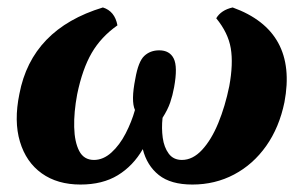

<svg xmlns="http://www.w3.org/2000/svg" viewBox="-20 -486 817 515"><path d="M196 9Q134 9 92 -21Q50 -51 33.5 -106Q17 -161 32 -234Q65 -408 256 -466Q288 -456 295 -418Q251 -387 226 -344Q201 -301 187 -233Q178 -185 179 -145Q180 -105 192.5 -81Q205 -57 232 -57Q257 -57 279 -77Q301 -97 317 -128Q333 -159 342 -191Q331 -215 343 -275Q351 -321 367 -336Q383 -351 407 -351Q435 -351 446 -329Q457 -307 447 -252Q443 -230 436.5 -211Q430 -192 416 -170Q413 -142 416.5 -116.5Q420 -91 432.5 -74Q445 -57 468 -57Q497 -57 522 -84Q547 -111 565.5 -156Q584 -201 595 -255Q606 -315 599 -356.5Q592 -398 560 -437Q573 -459 604 -466Q779 -403 743 -212Q729 -144 694 -94.5Q659 -45 608 -18Q557 9 496 9Q438 9 406 -16.5Q374 -42 363 -86Q337 -41 296 -16Q255 9 196 9Z"/></svg>

Font: Vollkorn
Style: Bold Italic
Weight: 700
Italic angle: -11°
Designer: Friedrich Althausen
Foundry: Friedrich Althausen
Version: Version 5.000; ttfautohint (v1.8.3)